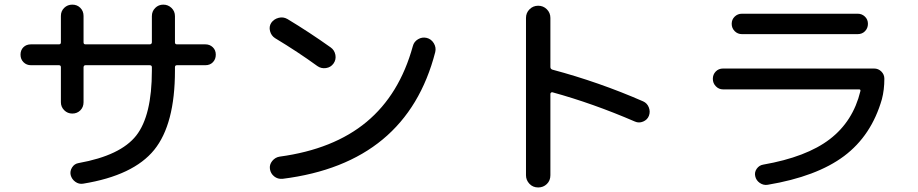

<svg xmlns="http://www.w3.org/2000/svg" viewBox="-20 -785 4040 845"><path d="M116.2 -498Q96.7 -498 83.5 -511.2Q70.3 -524.4 70.3 -544.4Q70.3 -564.5 83 -577.1Q95.7 -589.8 116.2 -589.8H239.3Q248 -589.8 248 -598.6V-714.8Q248 -736.3 262.7 -750.5Q277.3 -764.6 298.3 -764.6Q319.3 -764.6 333.5 -750.5Q347.7 -736.3 347.7 -714.8V-598.6Q347.7 -589.8 356.4 -589.8H638.7Q647.5 -589.8 648.4 -598.6V-713.9Q648.4 -735.4 663.1 -750Q677.7 -764.6 698.7 -764.6Q719.7 -764.6 734.9 -750Q750 -735.4 750 -713.9V-598.6Q750 -589.8 758.8 -589.8H883.8Q903.3 -589.8 916.5 -577.1Q929.7 -564.5 929.7 -544.4Q929.7 -524.4 917 -511.2Q904.3 -498 883.8 -498H758.8Q750 -498 750 -489.3V-474.6Q750 -238.3 658.7 -125.5Q567.4 -12.7 345.7 23.4Q327.1 26.4 311.5 15.1Q295.9 3.9 291 -14.6Q287.1 -32.2 297.4 -48.3Q307.6 -64.5 326.2 -67.4Q510.7 -100.6 579.6 -188.5Q648.4 -276.4 648.4 -474.6V-489.3Q648.4 -498 638.7 -498H356.4Q348.6 -498 347.7 -489.3V-335Q347.7 -313.5 333.5 -299.3Q319.3 -285.2 298.3 -285.2Q277.3 -285.2 262.7 -299.8Q248 -314.5 248 -335V-489.3Q248 -498 239.3 -498Z M1895.5 -555.7Q1769.5 -66.4 1223.6 2Q1202.1 3.9 1186.5 -8.8Q1170.9 -21.5 1168 -41Q1165 -60.5 1178.2 -76.7Q1191.4 -92.8 1210.9 -95.7Q1448.2 -127.9 1593.3 -248.5Q1738.3 -369.1 1796.9 -582Q1801.8 -601.6 1819.8 -612.3Q1837.9 -623 1857.9 -618.2Q1877.9 -613.3 1889.2 -594.7Q1900.4 -576.2 1895.5 -555.7ZM1190.4 -617.2Q1173.8 -627.9 1168.5 -647.9Q1163.1 -668 1173.8 -684.6Q1185.5 -701.2 1206.1 -706.5Q1226.6 -711.9 1245.1 -701.2Q1340.8 -643.6 1435.5 -576.2Q1452.1 -564.5 1456.1 -543.5Q1460 -522.5 1447.8 -505.4Q1435.5 -488.3 1414.6 -485.4Q1393.6 -482.4 1377 -494.1Q1291 -556.6 1190.4 -617.2Z M2348.6 40Q2325.2 40 2310.1 23.9Q2294.9 7.8 2294.9 -13.7V-706.1Q2294.9 -728.5 2310.5 -744.1Q2326.2 -759.8 2348.6 -759.8Q2371.1 -759.8 2386.7 -744.1Q2402.3 -728.5 2402.3 -706.1V-490.2Q2402.3 -481.4 2411.1 -478.5Q2616.2 -423.8 2810.5 -338.9Q2828.1 -331.1 2835.4 -312.5Q2842.8 -293.9 2835.9 -275.4Q2829.1 -257.8 2810.5 -250Q2792 -242.2 2774.4 -250Q2588.9 -330.1 2411.1 -378.9Q2408.2 -379.9 2405.3 -377.4Q2402.3 -375 2402.3 -372.1V-13.7Q2402.3 9.8 2386.7 24.9Q2371.1 40 2348.6 40Z M3162.1 -391.6Q3143.6 -391.6 3130.4 -405.3Q3117.2 -418.9 3117.2 -438Q3117.2 -457 3129.9 -470.2Q3142.6 -483.4 3162.1 -483.4H3827.1Q3845.7 -483.4 3858.9 -470.2Q3872.1 -457 3872.1 -438.5Q3872.1 -389.6 3861.3 -348.6Q3815.4 -188.5 3694.8 -98.1Q3574.2 -7.8 3358.4 28.3Q3339.8 31.2 3323.7 20Q3307.6 8.8 3303.7 -9.8Q3299.8 -27.3 3310.5 -42.5Q3321.3 -57.6 3338.9 -60.5Q3529.3 -93.8 3631.8 -172.4Q3734.4 -251 3766.6 -383.8Q3768.6 -391.6 3760.7 -391.6ZM3245.1 -724.6H3754.9Q3773.4 -724.6 3786.6 -711.9Q3799.8 -699.2 3799.8 -680.2Q3799.8 -661.1 3787.1 -647.9Q3774.4 -634.8 3754.9 -634.8H3245.1Q3226.6 -634.8 3213.4 -647.9Q3200.2 -661.1 3200.2 -680.2Q3200.2 -699.2 3213.4 -711.9Q3226.6 -724.6 3245.1 -724.6Z"/></svg>

Font: Rounded Mgen+ 2m medium
Style: Regular
Weight: 500
Designer: [Source Han Sans]
Ryoko NISHIZUKA  (kana & ideographs); Paul D. Hunt (Latin, Greek & Cyrillic); Wenlong ZHANG  (bopomofo
Version: Version 1.059.20150602